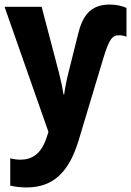

<svg xmlns="http://www.w3.org/2000/svg" viewBox="-22 -579 576 844"><path d="M94 245C214 245 282 176 324 37L431 -319C458 -408 471 -424 502 -424C514 -424 525 -421 534 -418V-544C517 -552 492 -559 460 -559C371 -559 339 -503 321 -428L279 -260C271 -229 264 -193 260 -164H257C252 -197 245 -229 237 -260L161 -549H-2L191 1L182 28C158 101 115 123 67 123C55 123 39 121 23 117V237C46 242 69 245 94 245Z"/></svg>

Font: Noto Sans Mono Condensed ExtraBold
Style: Regular
Weight: 800
Width: 3
Designer: Monotype Design Team
Foundry: Monotype Imaging Inc.
Version: Version 2.014